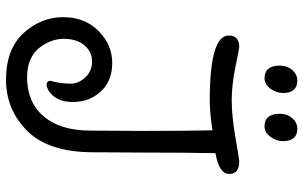

<svg xmlns="http://www.w3.org/2000/svg" viewBox="-205 -788 1008 638"><g transform="rotate(90 299.0 -469.0)"><path d="M487 -444 486 -275Q486 -127 415.5 -56Q345 15 244.5 15Q144 15 90 -43Q37 -102 37 -174.5Q37 -247 83 -292.5Q129 -338 189 -338Q249 -338 284 -300Q319 -262 319 -207Q319 -152 282 -127Q270 -120 262 -120Q247 -120 249 -135Q249 -136 252 -146Q258 -174 258 -200Q258 -226 237 -248.5Q216 -271 184 -271Q152 -271 130.5 -245.5Q109 -220 109 -176.5Q109 -133 141 -93Q174 -55 237 -55Q320 -55 367 -110.5Q414 -166 414 -266L415 -444Q415 -583 413 -671Q354 -662 314 -662Q98 -662 98 -725Q98 -760 136 -760Q141 -760 201.5 -747.5Q262 -735 314 -735Q366 -735 437.5 -747.5Q509 -760 516 -760Q558 -760 558 -726.5Q558 -693 489 -681Q487 -587 487 -444ZM248 -953Q289 -953 289 -905Q289 -883 274.5 -863.5Q260 -844 240 -844Q198 -844 198 -895Q198 -919 212.5 -936Q227 -953 248 -953ZM408 -953Q449 -953 449 -905Q449 -883 434.5 -863.5Q420 -844 400 -844Q358 -844 358 -895Q358 -919 372.5 -936Q387 -953 408 -953Z"/></g></svg>

Font: Delius Swash Caps
Style: Regular
Weight: 400
Designer: Natalia Raices
Foundry: Natalia Raices
Version: Version 1.002